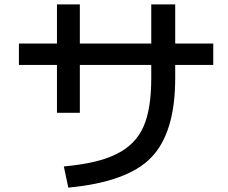

<svg xmlns="http://www.w3.org/2000/svg" viewBox="-20 -816 1040 877"><path d="M240.2 -795.9H344.7V-617.2H670.9V-795.9H780.3V-617.2H954.1V-519.5H780.3V-459Q780.3 -209 669.9 -95.7Q561.5 15.6 292 41L271.5 -55.7Q430.7 -70.3 513.7 -113.3Q598.6 -155.3 634.8 -236.3Q670.9 -316.4 670.9 -459V-519.5H344.7V-300.8H240.2V-519.5H66.4V-617.2H240.2Z"/></svg>

Font: RobotoJAA
Style: Medium
Weight: 500
Version: Version 2.05; 2016-11-05